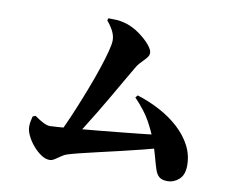

<svg xmlns="http://www.w3.org/2000/svg" viewBox="-81 -852 1161 959"><g transform="rotate(10 500.0 -373.0)"><path d="M233 -104Q250 -133 271 -178.5Q292 -224 314.5 -278.5Q337 -333 358.5 -389Q380 -445 397 -496Q414 -547 424 -585.5Q434 -624 434 -642Q434 -663 424.5 -684.5Q415 -706 390 -737L394 -748Q412 -748 434.5 -747Q457 -746 484 -738Q520 -727 553 -703.5Q586 -680 607.5 -655Q629 -630 629 -613Q629 -600 618 -587Q607 -574 592 -559Q577 -544 566 -524Q547 -492 524 -452Q501 -412 475.5 -368Q450 -324 422.5 -278.5Q395 -233 367 -188.5Q339 -144 313 -104ZM227 0Q206 0 183.5 -15Q161 -30 141.5 -53Q122 -76 110 -101Q98 -126 98 -146Q98 -163 100.5 -174Q103 -185 106 -199L120 -205Q147 -186 166 -176.5Q185 -167 200 -167Q207 -167 242.5 -169.5Q278 -172 331 -176.5Q384 -181 445.5 -187Q507 -193 567.5 -199Q628 -205 678 -210.5Q728 -216 758 -220L768 -157Q728 -145 676.5 -132Q625 -119 569.5 -106Q514 -93 462 -81Q410 -69 369.5 -59Q329 -49 308 -42Q297 -39 282.5 -29Q268 -19 253.5 -9.5Q239 0 227 0ZM825 2Q798 2 784 -9Q770 -20 762 -43Q754 -66 744.5 -102.5Q735 -139 717 -189Q701 -231 675.5 -277.5Q650 -324 595 -382L605 -394Q666 -375 721 -345.5Q776 -316 818 -277.5Q860 -239 884.5 -192.5Q909 -146 909 -92Q909 -44 883 -21Q857 2 825 2Z"/></g></svg>

Font: Noto Serif JP Black
Style: Regular
Weight: 900
Designer: Ryoko NISHIZUKA 西塚涼子 (kana & ideographs); Frank Grießhammer (Latin, Greek & Cyrillic); Wenlong ZHANG 张文龙 (bopomofo); San
Foundry: Adobe
Version: Version 2.003-H1;hotconv 1.1.1;makeotfexe 2.6.0